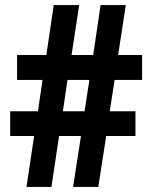

<svg xmlns="http://www.w3.org/2000/svg" viewBox="-20 -734 595 754"><path d="M430 -420 411 -297H512V-200H397L366 0H267L298 -200H212L182 0H84L114 -200H20V-297H129L147 -420H47V-518H162L191 -714H291L261 -518H346L375 -714H474L444 -518H538V-420ZM227 -297H312L331 -420H245Z"/></svg>

Font: Noto Sans Myanmar UI Condensed
Style: Bold
Weight: 700
Width: 3
Designer: Monotype Design Team
Foundry: Monotype Imaging Inc.
Version: Version 2.103; ttfautohint (v1.8.4.7-5d5b)